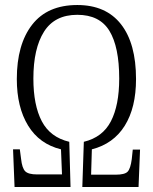

<svg xmlns="http://www.w3.org/2000/svg" viewBox="-20 -745 608 765"><path d="M32 -150H59L64 -112Q68 -75 80.5 -62.5Q93 -50 128 -50H227L223 -150Q137 -171 92 -244.5Q47 -318 47 -430Q47 -568 108 -646.5Q169 -725 288 -725Q402 -725 462 -648.5Q522 -572 522 -430Q522 -316 477 -244Q432 -172 346 -150L343 -49H441Q477 -49 488.5 -61Q500 -73 505 -111L509 -149H538L532 0H308L314 -180Q389 -198 422 -262Q455 -326 455 -432Q455 -558 416 -622Q377 -686 288 -686Q198 -686 155.5 -619Q113 -552 113 -432Q113 -326 146.5 -262Q180 -198 256 -180L261 0H38Z"/></svg>

Font: Noto Serif CondLight
Style: Regular
Weight: 300
Width: 3
Designer: Monotype Design Team
Foundry: Monotype Imaging Inc.
Version: Version 1.001